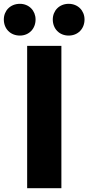

<svg xmlns="http://www.w3.org/2000/svg" viewBox="-56 -984 462 1004"><path d="M86 0H265V-744H86ZM48 -798C96 -798 130 -834 130 -882C130 -928 96 -964 48 -964C-2 -964 -36 -928 -36 -882C-36 -834 -2 -798 48 -798ZM303 -798C352 -798 386 -834 386 -882C386 -928 352 -964 303 -964C254 -964 220 -928 220 -882C220 -834 254 -798 303 -798Z"/></svg>

Font: Noto Sans CJK KR Black
Style: Regular
Weight: 900
Designer: Ryoko NISHIZUKA (kana & ideographs); Paul D. Hunt (Latin, Greek & Cyrillic); Wenlong ZHANG (bopomofo); Sandoll Communica
Foundry: Adobe Systems Incorporated
Version: Version 1.004;PS 1.004;hotconv 1.0.82;makeotf.lib2.5.63406